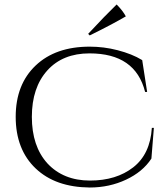

<svg xmlns="http://www.w3.org/2000/svg" viewBox="-20 -822 745 856"><path d="M380 -664C445 -696 498 -724 541 -749C541 -749 541 -749 541 -749C532 -766 518 -784 500 -802C500 -802 500 -802 500 -802C466 -769 424 -726 373 -671C373 -671 380 -664 380 -664C380 -664 380 -664 380 -664ZM380 14C380 14 380 14 380 14C439 14 493 2 542 -21C591 -44 629 -75 655 -115C655 -115 666 -252 666 -252C666 -252 657 -252 657 -252C657 -252 657 -252 657 -252C652 -173 624 -115 574 -76C524 -37 460 -17 381 -17C302 -17 238 -43 191 -94C191 -94 191 -94 191 -94C145 -145 122 -214 122 -301C122 -388 145 -457 191 -508C237 -559 300 -584 379 -584C379 -584 379 -584 379 -584C516 -584 598 -527 627 -412C627 -412 636 -412 636 -412C636 -412 614 -554 614 -554C614 -554 614 -554 614 -554C583 -573 547 -587 505 -598C463 -609 421 -614 380 -614C380 -614 380 -614 380 -614C278 -614 198 -586 139 -530C80 -474 50 -398 50 -301C50 -204 80 -127 139 -71C198 -15 278 13 380 14Z"/></svg>

Font: Cinzel Utterance
Style: Regular
Weight: 500
Designer: Natanael Gama
Foundry: ""
Version: ""